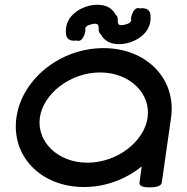

<svg xmlns="http://www.w3.org/2000/svg" viewBox="-20 -788 790 809"><path d="M416.1 -585.2C233.6 -585.2 72 -454.6 49.2 -292.6C26.5 -130.6 151.4 0 333.9 0C424.2 0 509.9 -32.3 577.2 -86.9L567.8 -19.5C564.8 1.5 596.5 1.3 610.1 1.3C624.8 1.3 659 1.2 661.9 -19.8L700.8 -292.6C723.5 -454.6 598.6 -585.2 416.1 -585.2ZM602 -292.6C588 -192.7 474.9 -102.5 348.3 -102.5C221.7 -102.5 133.9 -192.7 148 -292.6C162 -392.5 275.1 -482.7 401.7 -482.7C528.3 -482.7 616.1 -392.5 602 -292.6ZM258.6 -641.2C261.7 -618.9 284.6 -613.8 302.4 -617.5C309.2 -613.8 318.6 -615.9 324.4 -622.3C334.3 -633.3 340.8 -653.2 339.6 -661.3C338.6 -668.8 337.9 -678.9 365 -685.6C391.6 -692.1 394.2 -684.1 395.5 -674.9C396.9 -664.7 391.9 -655.8 405.5 -642.2C431.2 -594.7 488.4 -599.2 517.9 -606.5C553.7 -615.3 624.5 -650.4 613.5 -728.6C610.3 -751 587.4 -756 569.6 -752.4C562.9 -756.1 553.5 -754 547.7 -747.5C537.7 -736.5 531.2 -716.7 532.4 -708.6C533.5 -701.1 534.1 -691 507 -684.3C480.5 -677.8 477.8 -685.8 476.5 -695C475.1 -705.2 480.1 -714.1 466.5 -727.6C440.9 -775.2 383.6 -770.7 354.2 -763.4C318.3 -754.6 247.5 -719.5 258.6 -641.2Z"/></svg>

Font: Hi.
Style: Black
Weight: 400
Designer: Mew Too, Robert Jablonski
Foundry: Cannot Into Space Fonts
Version: Version 1.996